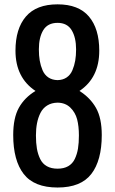

<svg xmlns="http://www.w3.org/2000/svg" viewBox="-20 -837 518 866"><path d="M39.6 -228Q39.6 -305.2 65.2 -351.1Q90.8 -397 140.1 -426.8Q49.8 -486.8 49.8 -608.4Q49.8 -707.5 96.9 -762.5Q144 -817.4 239.7 -817.4Q334.5 -817.4 381.1 -762.5Q427.7 -707.5 427.7 -608.4Q427.7 -486.3 338.4 -426.8Q387.2 -396 413.1 -350.1Q439 -304.2 439 -228Q439 -113.3 391.8 -52.2Q344.7 8.8 239.7 8.8Q134.3 8.8 86.9 -52.2Q39.6 -113.3 39.6 -228ZM142.1 -226.1Q142.1 -191.9 146.5 -166.5Q150.9 -141.1 161.4 -119.6Q171.9 -98.1 191.7 -87.2Q211.4 -76.2 239.7 -76.2Q268.1 -76.2 287.6 -87.4Q307.1 -98.6 317.4 -120.1Q327.6 -141.6 331.8 -167Q335.9 -192.4 335.9 -226.1Q335.9 -267.6 327.9 -298.6Q319.8 -329.6 297.4 -351.6Q274.9 -373.5 239.7 -374Q212.4 -373.5 192.9 -361.3Q173.3 -349.1 162.6 -327.9Q151.9 -306.6 147 -281.5Q142.1 -256.3 142.1 -226.1ZM155.3 -614.3Q155.3 -586.4 159.2 -563.7Q163.1 -541 171.9 -520.3Q180.7 -499.5 198 -487.8Q215.3 -476.1 239.7 -475.6Q263.7 -476.1 280.8 -487.8Q297.9 -499.5 306.6 -520.3Q315.4 -541 319.3 -563.7Q323.2 -586.4 323.2 -614.3Q323.2 -668 303.2 -700.9Q283.2 -733.9 239.7 -733.9Q195.3 -733.9 175.3 -701.2Q155.3 -668.5 155.3 -614.3Z"/></svg>

Font: Oswald Regular
Style: Regular
Weight: 400
Designer: Vernon Adams
Foundry: Vernon Adams
Version: 3.0; ttfautohint (v0.95) -l 8 -r 50 -G 200 -x 0 -w "G" -W -c